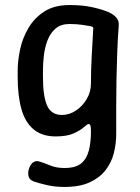

<svg xmlns="http://www.w3.org/2000/svg" viewBox="-20 -530 555 760"><path d="M235 210Q197 210 165 202.5Q133 195 113 188Q98 182 94 170.5Q90 159 93 144Q98 123 110 113.5Q122 104 138 110Q155 115 179 125Q203 135 235 135Q279 135 301 117Q323 99 331.5 66.5Q340 34 340 -9Q340 -27 338 -33Q336 -39 330 -39Q326 -39 312 -26.5Q298 -14 271.5 -2Q245 10 200 10Q147 10 113.5 -17.5Q80 -45 65 -97.5Q50 -150 50 -225V-250Q50 -289 59.5 -334Q69 -379 92.5 -419Q116 -459 155.5 -484.5Q195 -510 255 -510Q303 -510 338 -503Q373 -496 402 -485Q422 -478 437 -464Q452 -450 450 -429Q446 -375 444 -321.5Q442 -268 441 -214.5Q440 -161 440 -107.5Q440 -54 440 0Q440 39 430.5 76.5Q421 114 397.5 144Q374 174 334.5 192Q295 210 235 210ZM225 -75Q254 -75 280 -92Q306 -109 323 -137.5Q340 -166 340 -200Q340 -254 343 -308Q346 -362 349 -415Q350 -420 347.5 -422.5Q345 -425 340 -426Q329 -428 306.5 -431.5Q284 -435 255 -435Q221 -435 200 -417Q179 -399 168 -370Q157 -341 153.5 -309Q150 -277 150 -250V-225Q150 -149 166.5 -112Q183 -75 225 -75Z"/></svg>

Font: Winky Sans
Style: Regular
Weight: 400
Designer: Simon Atzbach
Foundry: typofactur
Version: Version 1.205